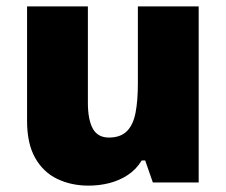

<svg xmlns="http://www.w3.org/2000/svg" viewBox="-20 -573 710 603"><path d="M604 -553V0H460L436 -69H425Q408 -41 381.5 -23.5Q355 -6 323.5 2Q292 10 258 10Q204 10 160 -11Q116 -32 90.5 -77Q65 -122 65 -193V-553H256V-251Q256 -197 271.5 -169Q287 -141 322 -141Q358 -141 378 -160.5Q398 -180 405.5 -218Q413 -256 413 -311V-553Z"/></svg>

Font: Noto Sans Khmer Black
Style: Regular
Weight: 900
Version: Version 2.003